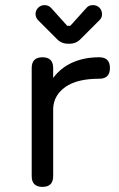

<svg xmlns="http://www.w3.org/2000/svg" viewBox="-20 -731 467 751"><path d="M154 -711C144.5 -711 136.5 -707.5 129.5 -701C122.5 -694 119 -685.5 119 -676C119 -676 119 -676 119 -676C119 -671.5 120 -667.5 121.5 -663.5C123 -659.5 125.5 -655.5 129 -652C129 -652 202 -579 202 -579C202 -579 202 -579 202 -579C213.5 -566.5 228.5 -560 246 -560C246 -560 252 -560 252 -560C252 -560 252 -560 252 -560C269.5 -560 284.5 -566.5 296 -579C296 -579 369 -652 369 -652C369 -652 369 -652 369 -652C372.5 -655.5 375.5 -659.5 377 -663.5C378.5 -667.5 379 -671.5 379 -676C379 -676 379 -676 379 -676C379 -685.5 375.5 -694 369 -701C362 -707.5 353.5 -711 344 -711C344 -711 344 -711 344 -711C333 -711 324.5 -707.5 319 -701C319 -701 255 -630 255 -630C255 -630 243 -630 243 -630C243 -630 179 -701 179 -701C179 -701 179 -701 179 -701C172.5 -707.5 164 -711 154 -711C154 -711 154 -711 154 -711ZM146 0C174 0 188 -14 188 -42C188 -42 188 -306.5 188 -306.5C188 -306.5 188 -306.5 188 -306.5C189.5 -341.5 205.5 -369.5 236 -391C266.5 -412.5 310.5 -423 368 -423C368 -423 368 -423 368 -423C396 -423 410 -437 410 -465C410 -465 410 -465 410 -465C410 -493 396 -507 368 -507C368 -507 368 -507 368 -507C328.5 -507 294 -500 263.5 -486.5C233 -473 207.5 -452.5 188 -426C188 -426 188 -465 188 -465C188 -465 188 -465 188 -465C188 -493 174 -507 146 -507C146 -507 146 -507 146 -507C118 -507 104 -493 104 -465C104 -465 104 -42 104 -42C104 -42 104 -42 104 -42C104 -14 118 0 146 0C146 0 146 0 146 0Z"/></svg>

Font: Jura-Fortis-Bold
Style: Bold
Weight: 500
Designer: Daniel Johnson, Alexei Vanyashin, Mirko Velimirovic
Foundry: Daniel Johnson
Version: ""